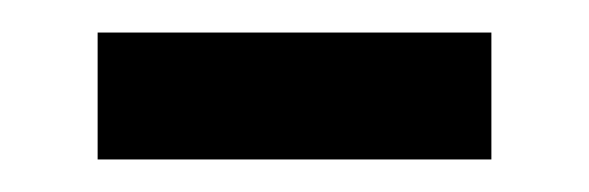

<svg xmlns="http://www.w3.org/2000/svg" viewBox="-20 -327 362 118"><path d="M40 -229V-307H282V-229Z"/></svg>

Font: Noto Sans Lao UI
Style: Regular
Weight: 400
Designer: Monotype Design Team
Foundry: Monotype Imaging Inc.
Version: Version 2.000